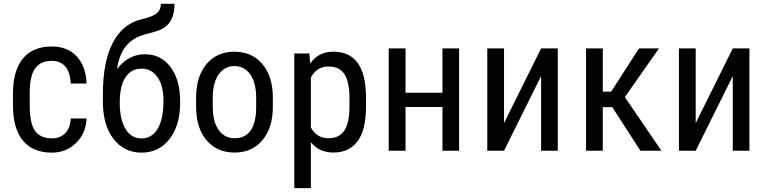

<svg xmlns="http://www.w3.org/2000/svg" viewBox="-20 -778 3961 991"><path d="M248 -64Q291 -64 316.9 -90.6Q342.8 -117.2 345.2 -166.5H426.8Q423.8 -90.3 372.8 -40.3Q321.8 9.8 248 9.8Q149.9 9.8 98.4 -52Q46.9 -113.8 46.9 -235.8V-293.9Q46.9 -413.6 98.1 -475.8Q149.4 -538.1 247.6 -538.1Q328.6 -538.1 376.2 -486.8Q423.8 -435.5 426.8 -346.7H345.2Q342.3 -405.3 317.1 -434.6Q292 -463.9 247.6 -463.9Q189.9 -463.9 162.1 -426Q134.3 -388.2 133.3 -301.8V-234.4Q133.3 -141.1 160.9 -102.5Q188.5 -64 248 -64Z M710 -423.8Q658.2 -423.8 628.2 -379.9Q598.1 -335.9 598.1 -247.6Q598.1 -161.6 627.9 -112.5Q657.7 -63.5 710.4 -63.5Q763.2 -63.5 793.5 -112.8Q823.7 -162.1 823.7 -258.8Q823.7 -335 793.2 -379.4Q762.7 -423.8 710 -423.8ZM727.5 -498Q811 -498 860.4 -431.9Q909.7 -365.7 909.7 -254.9V-247.6Q909.7 -130.4 855 -60.3Q800.3 9.8 710.4 9.8Q620.6 9.8 565.9 -61Q511.2 -131.8 511.2 -251.5V-295.9Q511.2 -459.5 562.5 -557.9Q613.8 -656.2 712.9 -679.2Q770 -692.4 790.3 -710.4Q810.5 -728.5 810.5 -758.3H880.4L879.9 -739.3Q874 -642.6 787.1 -616.7L727.5 -600.1Q663.1 -582.5 628.7 -538.1Q594.2 -493.7 584 -421.9Q643.6 -498 727.5 -498Z M1078.1 -274.4V-227.1Q1078.1 -150.9 1108.4 -107.4Q1138.7 -64.5 1190.4 -64.5Q1298.8 -64.5 1302.2 -217.8V-273.9Q1302.2 -349.6 1272 -393.6Q1241.2 -437 1189.5 -437Q1138.7 -437 1108.4 -393.6Q1078.1 -349.6 1078.1 -274.4ZM992.2 -219.7V-273.9Q992.2 -383.3 1045.9 -447.3Q1099.6 -511.2 1189.5 -511.2Q1279.3 -511.2 1333 -448.7Q1386.7 -386.7 1388.2 -279.8V-227.1Q1388.2 -118.2 1334.5 -54.7Q1316.9 -33.7 1295.2 -19.3Q1273.4 -4.9 1247.1 2.2Q1220.7 9.3 1190.4 9.3Q1100.6 9.3 1047.4 -52.7Q994.1 -114.3 992.2 -219.7Z M1783.7 -223.6V-273.4Q1783.7 -356.4 1757.3 -396Q1731.4 -435.1 1673.8 -434.6Q1615.2 -434.6 1584.5 -377.9V-120.1Q1614.7 -64.5 1674.8 -64.5Q1730.5 -64.5 1756.8 -103.5Q1783.2 -142.6 1783.7 -223.6ZM1869.1 -281.2V-227.1Q1869.1 -107.9 1825.7 -49.3Q1782.2 9.3 1701.2 9.3Q1626.5 9.3 1584.5 -43.9V190.9V192.9H1582.5H1501H1499V190.9V-500V-502H1501H1575.2H1577.1V-500L1581.1 -450.2Q1623.5 -511.2 1699.7 -511.2Q1784.7 -511.2 1826.2 -453.1Q1867.7 -395.5 1869.1 -281.2Z M2349.6 0H2263.7V-225.6H2073.2V0H1986.3V-528.3H2073.2V-299.3H2263.7V-528.3H2349.6Z M2772.9 -528.3H2858.9V0H2772.9V-385.3L2581.5 0H2495.1V-528.3H2581.5V-142.6Z M3140.1 -225.1H3091.3V0H3004.9V-528.3H3091.3V-304.7H3134.3L3278.3 -528.3H3381.3L3205.1 -276.9L3394 0H3285.6Z M3762.2 -528.3H3848.1V0H3762.2V-385.3L3570.8 0H3484.4V-528.3H3570.8V-142.6Z"/></svg>

Font: MAUL Condensed
Style: Condensed Regular
Weight: 400
Designer: MAUL
Version: Version 1.0; 2020; ttfautohint (v1.8.3)